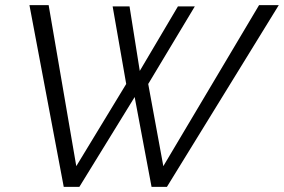

<svg xmlns="http://www.w3.org/2000/svg" viewBox="-20 -730 1109 750"><path d="M95 -710H170L278 -81L473 -402L420 -705H486L526 -453L675 -705H741L559 -402L618 -81L992 -710H1069L632 0H572L506 -351L290 0H229Z"/></svg>

Font: Raleway-v4020
Style: Italic
Weight: 400
Italic angle: -12°
Designer: Matt McInerney, Pablo Impallari, Rodrigo Fuenzalida
Foundry: Matt McInerney, Pablo Impallari, Rodrigo Fuenzalida
Version: Version 4.020;PS 004.020;hotconv 1.0.88;makeotf.lib2.5.64775